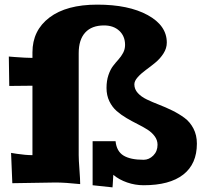

<svg xmlns="http://www.w3.org/2000/svg" viewBox="-20 -790 880 829"><path d="M319.8 -120.1Q319.8 -100.1 323 -57.9Q326.2 -15.6 326.2 4.9Q260.3 -2 220.2 -2L33.2 1L27.8 -129.9L51.8 -126Q90.8 -120.1 120.1 -120.1V-419.9L20 -418.9L18.1 -545.9L42 -543.9Q93.8 -540 120.1 -540V-564Q120.1 -658.7 193.6 -714.4Q267.1 -770 399.9 -770Q535.2 -770 617.7 -724.9Q700.2 -679.7 700.2 -606Q700.2 -581.5 685.8 -559.1Q671.4 -536.6 650.9 -519.8Q630.4 -502.9 609.6 -487.8Q588.9 -472.7 574.5 -456.5Q560.1 -440.4 560.1 -425.8Q560.1 -404.8 575 -388.4Q589.8 -372.1 613.8 -360.6Q637.7 -349.1 666.3 -338.1Q694.8 -327.1 723.6 -313Q752.4 -298.8 776.4 -281.2Q800.3 -263.7 815.2 -235.1Q830.1 -206.5 830.1 -169.9Q830.1 -82 771.2 -36.1Q712.4 9.8 600.1 9.8Q563.5 9.8 528.8 -2.2Q494.1 -14.2 469.2 -35.2Q469.2 -29.3 466.8 5.9L465.8 19L379.9 9.8V-180.2H479Q483.4 -136.7 513.2 -118.4Q543 -100.1 600.1 -100.1Q623.5 -100.1 641.8 -118.4Q660.2 -136.7 660.2 -165Q660.2 -185.1 647.9 -201.7Q635.7 -218.3 616.5 -230.5Q597.2 -242.7 573.7 -254.4Q550.3 -266.1 526.6 -280Q502.9 -293.9 483.6 -310.8Q464.4 -327.6 452.1 -353Q439.9 -378.4 439.9 -410.2Q439.9 -441.4 448.2 -465.8Q456.5 -490.2 468.3 -505.4Q480 -520.5 491.7 -533.4Q503.4 -546.4 511.7 -562Q520 -577.6 520 -596.2Q520 -633.8 495.1 -657Q470.2 -680.2 429.2 -680.2Q376 -680.2 347.9 -649.4Q319.8 -618.7 319.8 -560.1Z"/></svg>

Font: Zantroke
Style: Regular
Weight: 500
Foundry: gluk
Version: Version 0.36